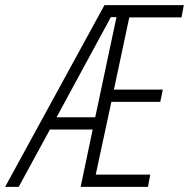

<svg xmlns="http://www.w3.org/2000/svg" viewBox="-55 -730 738 750"><path d="M-35 0 353 -710H663L654 -662H450L390 -380H581L571 -332H380L319 -48H532L523 0H260L307 -224H140L18 0ZM378 -663 166 -272H317L400 -663Z"/></svg>

Font: Geist Mono ExtraLight
Style: Italic
Weight: 200
Italic angle: -12°
Monospace: yes
Designer: Basement.studio, Andrés Briganti, Mateo Zaragoza
Foundry: Basement.studio, Vercel, Andrés Briganti, Guido Ferreyra, Mateo Zaragoza
Version: Version 1.500; ttfautohint (v1.8.4.7-5d5b)